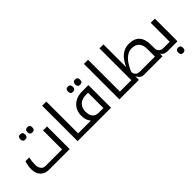

<svg xmlns="http://www.w3.org/2000/svg" viewBox="90 -1741 2908 2908"><g transform="rotate(-45 1543.5 -287.5)"><path d="M607.9 -78.1H249C220.4 -78.1 197.5 -89.7 180.4 -112.8C163.3 -135.9 154.8 -165.4 154.8 -201.2C154.8 -247.4 159.8 -295.1 169.9 -344.2H89.8C73.2 -296.4 64.9 -246.3 64.9 -193.8C64.9 -134.3 81.9 -87.1 115.7 -52.2C149.6 -17.4 195 0 252 0H692.9V-484.9H607.9ZM320.8 -689C286.3 -689 269 -670.2 269 -632.8C269 -595.7 286.3 -577.1 320.8 -577.1C355.6 -577.1 373 -595.7 373 -632.8C373 -670.2 355.6 -689 320.8 -689ZM474.1 -689C439.3 -689 421.9 -670.2 421.9 -632.8C421.9 -595.7 439.3 -577.1 474.1 -577.1C508.6 -577.1 525.9 -595.7 525.9 -632.8C525.9 -670.2 508.6 -689 474.1 -689Z M951.7 -78.1V-759.8H862.8V0H1088.9V-78.1Z M1342.8 -689C1307.9 -689 1290.5 -670.2 1290.5 -632.8C1290.5 -595.7 1307.9 -577.1 1342.8 -577.1C1377.3 -577.1 1394.5 -595.7 1394.5 -632.8C1394.5 -670.2 1377.3 -689 1342.8 -689ZM1495.6 -689C1461.1 -689 1443.8 -670.2 1443.8 -632.8C1443.8 -595.7 1461.1 -577.1 1495.6 -577.1C1530.4 -577.1 1547.9 -595.7 1547.9 -632.8C1547.9 -670.2 1530.4 -689 1495.6 -689ZM1068.8 -78.1V0H1578.6V-484.9H1447.8C1363.4 -484.9 1296.7 -461.7 1247.6 -415.3C1198.4 -368.9 1173.8 -306.8 1173.8 -229C1173.8 -167.2 1191.1 -116.9 1225.6 -78.1ZM1450.7 -407.2H1493.7V-78.1H1399.4C1308.3 -78.1 1262.7 -128.7 1262.7 -230C1262.7 -285.6 1279.2 -329.1 1312.3 -360.4C1345.3 -391.6 1391.4 -407.2 1450.7 -407.2Z M1846.7 -78.1V-759.8H1757.8V0H1983.9V-78.1Z M2175.8 0V-77.1C2202.5 -25.7 2236.5 0 2277.8 0H2681.6V-57.1C2700.2 -19 2737.5 0 2793.5 0H2796.9V-78.1H2780.8C2750.8 -78.1 2726.8 -86.5 2708.7 -103.3C2690.7 -120 2681.6 -141.9 2681.6 -168.9V-241.2C2681.6 -410.5 2605.3 -495.1 2452.6 -495.1C2332.2 -495.1 2239.9 -420.1 2175.8 -270V-759.8H2090.8V-78.1H1963.9V0ZM2177.7 -164.1C2246.7 -332 2332.4 -416 2434.6 -416C2542.6 -416 2596.7 -356.3 2596.7 -236.8V-78.1H2274.4C2218.8 -78.1 2186.5 -106.8 2177.7 -164.1Z M2776.9 -78.1V0H3002.4V-484.9H2913.6V-78.1ZM2940.4 73.7C2905.9 73.7 2888.7 92.4 2888.7 129.9C2888.7 167 2905.9 185.5 2940.4 185.5C2974.9 185.5 2992.2 167 2992.2 129.9C2992.2 92.4 2974.9 73.7 2940.4 73.7Z"/></g></svg>

Font: Droid Sans Arabic
Style: Regular
Weight: 400
Foundry: Ascender Corporation
Version: Version 1.00